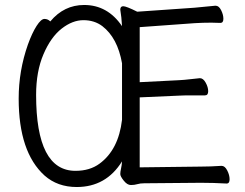

<svg xmlns="http://www.w3.org/2000/svg" viewBox="-20 -733 985 771"><path d="M125 -352Q125 -47 283 -47Q341 -47 380 -76Q456 -132 470 -252V-479Q452 -581 391 -628Q359 -652 315 -652Q271 -652 227.5 -618Q184 -584 154.5 -515Q125 -446 125 -352ZM470 -628Q468 -665 463 -694Q463 -708 475 -708Q487 -708 531 -686L761 -702Q784 -704 807.5 -706.5Q831 -709 844 -710H846Q859 -710 868 -692Q877 -674 877 -657.5Q877 -641 865 -641L829 -642Q794 -642 762 -640L541 -624V-403L699 -411Q720 -412 744.5 -415Q769 -418 782 -419H783Q796 -419 806 -401Q816 -383 816 -366.5Q816 -350 803 -350H744Q717 -350 700 -349L541 -342V-61L786 -64Q824 -64 869 -67H870Q883 -67 892.5 -48.5Q902 -30 902 -13Q902 4 890 4Q836 1 787 1L559 3Q543 3 531.5 6.5Q520 10 505.5 10Q491 10 477 -7.5Q463 -25 463 -34Q463 -43 466 -56Q469 -69 470 -85Q406 18 288 18Q211 18 159 -28Q55 -122 55 -337Q55 -449 92 -554Q109 -601 127 -629Q145 -657 158.5 -657Q172 -657 182 -647Q237 -713 318 -713Q412 -713 470 -628Z"/></svg>

Font: LXGW WenKai
Style: Regular
Weight: 400
Designer: LXGW / Fontworks Inc.
Foundry: LXGW / Fontworks Inc.
Version: Version 1.520; June 14, 2025